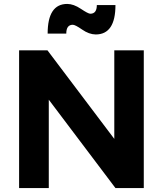

<svg xmlns="http://www.w3.org/2000/svg" viewBox="-20 -956 828 976"><path d="M222.2 -785.2Q222.2 -936 321.8 -936Q354 -936 391.1 -911.1Q428.2 -886.2 439 -886.2Q472.2 -886.2 472.2 -930.2H566.9Q566.9 -781.2 466.8 -780.8Q432.6 -781.2 397.5 -805.7Q362.3 -830.1 350.1 -830.1Q316.9 -830.1 316.9 -785.2ZM77.1 0V-700.2H221.2L561 -250V-700.2H710.9V0H566.9L228 -449.2V0Z"/></svg>

Font: TruenoSBd
Style: Demi
Weight: 600
Designer: Julieta Ulanovsky
Foundry: Julieta Ulanovsky
Version: Version 3.001b